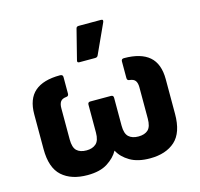

<svg xmlns="http://www.w3.org/2000/svg" viewBox="-106 -836 1001 962"><g transform="rotate(-15 394.5 -355.0)"><path d="M233 12Q149 12 101 -31Q53 -74 53 -171V-351Q53 -431 97 -469Q141 -507 228 -507Q243 -507 243 -494V-408Q243 -395 231 -394Q209 -392 200.5 -380Q192 -368 192 -346V-184Q192 -142 209.5 -125.5Q227 -109 260 -109Q291 -109 309.5 -125.5Q328 -142 328 -183V-328Q328 -341 341 -341H448Q461 -341 461 -328V-183Q461 -142 479 -125.5Q497 -109 529 -109Q562 -109 579.5 -125.5Q597 -142 597 -184V-346Q597 -368 588.5 -380Q580 -392 557 -394Q546 -395 546 -408V-494Q546 -507 560 -507Q647 -507 691 -469Q735 -431 735 -351V-171Q735 -74 687.5 -31Q640 12 557 12Q494 12 453.5 -12Q413 -36 395 -71H394Q376 -38 337 -13Q298 12 233 12ZM339 -545Q326 -545 330 -558L369 -712Q371 -722 383 -722H498Q513 -722 506 -707L436 -554Q432 -545 421 -545Z"/></g></svg>

Font: Sofia Sans ExtraBold
Style: Regular
Weight: 800
Designer: Botio Nikoltchev, Ani Petrova
Foundry: lettersoup
Version: Version 4.101; ttfautohint (v1.8.4.7-5d5b)